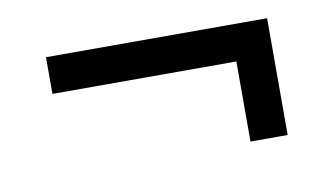

<svg xmlns="http://www.w3.org/2000/svg" viewBox="-39 -413 637 366"><g transform="rotate(-10 280.0 -230.0)"><path d="M421 -117V-272H65V-343H493V-117Z"/></g></svg>

Font: Cairo-CLs
Style: CLs-Regular
Weight: 400
Version: Version 3.130;gftools[0.9.24]